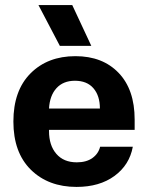

<svg xmlns="http://www.w3.org/2000/svg" viewBox="-20 -733 585 763"><path d="M284.2 9.8Q171.9 9.8 102.5 -58.6Q33.2 -127 33.2 -250Q33.2 -373 101.3 -441.4Q169.4 -509.8 279.8 -509.8Q387.7 -509.8 451.4 -443.4Q515.1 -377 515.1 -257.8V-216.8H174.8V-211.9Q174.8 -155.3 203.9 -121.6Q232.9 -87.9 285.2 -87.9Q323.2 -87.9 347.2 -105Q371.1 -122.1 377.9 -149.9H507.8Q494.6 -77.6 435.1 -33.9Q375.5 9.8 284.2 9.8ZM132.8 -712.9H267.1L342.8 -550.8H217.8ZM174.8 -301.8H377Q377 -352.5 351.3 -382.3Q325.7 -412.1 277.8 -412.1Q231.4 -412.1 204.6 -382.8Q177.7 -353.5 174.8 -301.8Z"/></svg>

Font: TASA Orbiter Deck
Style: Bold
Weight: 700
Designer: Weizhong Zhang
Version: Version 1.000;Glyphs 3.1.2 (3151)